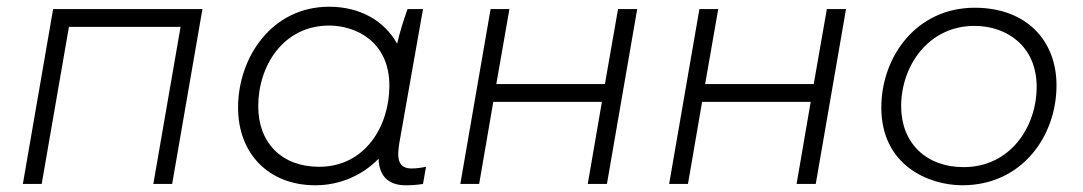

<svg xmlns="http://www.w3.org/2000/svg" viewBox="-20 -547 3220 571"><path d="M48 0H104L185 -467H517L436 0H492L582 -520H138Z M1186 4C1205 4 1220 3 1238 0L1247 -51C1232 -48 1219 -46 1204 -46C1165 -46 1159 -74 1168 -124L1238 -520H1192C1180 -487 1169 -451 1161 -417C1124 -484 1052 -527 959 -527C788 -527 688 -376 688 -227C688 -91 778 4 918 4C989 4 1056 -24 1106 -75C1107 -23 1136 4 1186 4ZM959 -471C1035 -471 1138 -426 1138 -292C1138 -172 1066 -51 929 -51C818 -51 748 -122 748 -231C748 -352 823 -471 959 -471Z M1818 -520 1779 -297H1456L1495 -520H1439L1349 0H1405L1447 -244H1770L1728 0H1785L1875 -520Z M2439 -520 2400 -297H2077L2116 -520H2060L1970 0H2026L2068 -244H2391L2349 0H2406L2496 -520Z M2842 4C3019 4 3122 -142 3122 -293C3122 -428 3031 -524 2879 -524C2705 -524 2601 -378 2601 -227C2601 -56 2741 4 2842 4ZM2846 -50C2733 -50 2660 -123 2660 -231C2660 -351 2741 -470 2878 -470C2975 -470 3063 -409 3063 -289C3063 -169 2984 -50 2846 -50Z"/></svg>

Font: Fixel Display Light
Style: Italic
Weight: 300
Italic angle: -10°
Designer: AlfaBravo + MacPaw
Foundry: Kyrylo Tkachov, Marchela Mozhyna, Serhii Makarenko, Maria Weinstein, Zakhar Kryvoshyya
Version: Version 1.210;Glyphs 3.2 (3217)